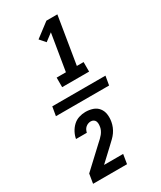

<svg xmlns="http://www.w3.org/2000/svg" viewBox="-248 -932 996 1185"><g transform="rotate(-30 250.0 -340.0)"><path d="M178 -444V-512H244L287 -772L234 -732L199 -772L299 -848H377L322 -512H370V-444ZM55 -308 66 -372H445L434 -308ZM45 168 56 101 201 -34Q210 -42 219.5 -51Q229 -60 237 -70Q245 -80 250.5 -91.5Q256 -103 258 -115Q258 -116 258 -116Q258 -116 258 -117Q260 -127 259.5 -137Q259 -147 255.5 -155Q252 -163 243.5 -168Q235 -173 225 -173Q215 -173 205.5 -169.5Q196 -166 188 -159Q180 -152 175.5 -142.5Q171 -133 169 -124H92Q96 -147 107.5 -169Q119 -191 137 -208Q155 -225 178.5 -232.5Q202 -240 225 -240Q252 -240 276.5 -232Q301 -224 316.5 -204.5Q332 -185 335.5 -159Q339 -133 334 -106Q331 -89 324 -72Q317 -55 306.5 -40Q296 -25 282.5 -12Q269 1 255 14L254 15Q254 15 253.5 15.5Q253 16 253 16L162 101H298L287 168Z"/></g></svg>

Font: Iosevka SS04 Semibold
Style: Italic
Weight: 600
Italic angle: -9°
Monospace: yes
Designer: Belleve Invis
Foundry: Belleve Invis
Version: Version 19.0.0; ttfautohint (v1.8.4)